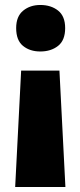

<svg xmlns="http://www.w3.org/2000/svg" viewBox="-20 -583 323 772"><path d="M242 -470Q242 -421 213.5 -398.5Q185 -376 142 -376Q100 -376 72.5 -398.5Q45 -421 45 -470Q45 -517 73 -540Q101 -563 142 -563Q185 -563 213.5 -540.5Q242 -518 242 -470ZM65 -299H219L243 169H41Z"/></svg>

Font: Noto Sans Khmer UI SemiCondensed Black
Style: Regular
Weight: 900
Width: 4
Designer: Danh Hong and the Monotype Design Team
Foundry: Monotype Imaging Inc.
Version: Version 2.002; ttfautohint (v1.8.4.7-5d5b)